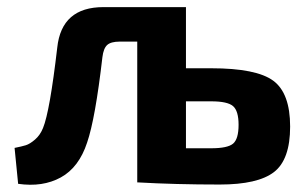

<svg xmlns="http://www.w3.org/2000/svg" viewBox="-20 -513 866 540"><path d="M503 -321H574Q701 -321 748.5 -286Q796 -251 796 -157Q796 -64 750.5 -29Q705 6 598 6Q473 6 368 0H366V-396H317Q292 -396 281.5 -386.5Q271 -377 268 -352Q248 -179 225 -112Q202 -42 151 -14Q100 14 31 4L21 -97Q41 -101 52.5 -104.5Q64 -108 78.5 -120.5Q93 -133 101 -153Q120 -199 141 -379Q153 -493 271 -493H503ZM503 -96H574Q620 -96 635.5 -109Q651 -122 651 -162Q651 -201 635.5 -214.5Q620 -228 574 -228H503Z"/></svg>

Font: Exo 2.0
Style: Bold
Weight: 700
Designer: Natanael Gama
Version: Version 1.001;PS 001.001;hotconv 1.0.70;makeotf.lib2.5.58329